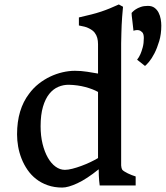

<svg xmlns="http://www.w3.org/2000/svg" viewBox="-20 -823 736 852"><path d="M55.7 -226.6Q55.7 -282.7 69.3 -327.9Q83 -373 108.9 -406.7Q127.4 -432.1 151.6 -451.2Q175.8 -470.2 202.4 -482.9Q229 -495.6 257.3 -502.2Q285.6 -508.8 312.5 -508.8Q340.3 -508.8 366.9 -504.6Q393.6 -500.5 415 -496.6V-595.2Q415 -612.3 415 -627.2Q415 -642.1 411.6 -654.8Q408.2 -667.5 400.1 -678Q392.1 -688.5 375.5 -696.8Q365.7 -702.1 355.2 -704.6Q344.7 -707 330.1 -710V-745.6Q362.3 -752.9 386 -759Q409.7 -765.1 429.4 -771.7Q449.2 -778.3 467.5 -785.9Q485.8 -793.5 507.3 -803.2L525.9 -793Q523.4 -766.6 522 -747.6Q520.5 -728.5 519.8 -711.2Q519 -693.8 518.6 -675Q518.1 -656.2 517.6 -629.9V-88.9Q517.6 -85 519 -79.1Q520.5 -73.2 522.9 -69.3Q525.9 -65.9 532.5 -61.8Q539.1 -57.6 547.1 -53.7Q555.2 -49.8 564.5 -46.1Q573.7 -42.5 582 -40V0H422.4Q420.9 -10.3 419.9 -22.5Q418.9 -32.2 418.5 -45.2Q418 -58.1 418 -71.8Q364.7 -28.8 323.5 -9.8Q282.2 9.3 256.3 9.3Q220.7 9.3 191.7 -1Q162.6 -11.2 140.4 -28.6Q118.2 -45.9 102.1 -69.3Q85.9 -92.8 75.7 -118.9Q65.4 -145 60.5 -172.6Q55.7 -200.2 55.7 -226.6ZM268.1 -69.3Q281.7 -69.3 301 -74.2Q320.3 -79.1 340.8 -86.7Q361.3 -94.2 380.9 -103.5Q400.4 -112.8 415 -121.6V-415Q392.6 -427.7 358.6 -436.8Q324.7 -445.8 286.1 -446.8Q261.7 -447.3 239 -437.7Q216.3 -428.2 198.7 -406.5Q181.2 -384.8 170.7 -349.4Q160.2 -314 160.2 -262.7Q160.2 -220.2 168.9 -184.6Q177.7 -148.9 192.4 -123.3Q207 -97.7 226.6 -83.5Q246.1 -69.3 268.1 -69.3ZM588.4 -558.1Q596.7 -568.4 603 -582.5Q608.4 -594.7 613.3 -612.8Q618.2 -630.9 618.2 -654.3Q618.2 -672.9 610.8 -680.2Q603.5 -687.5 595.2 -689Q585 -690.9 572.3 -686.5Q569.8 -708.5 567.9 -725.6Q565.9 -740.2 564.7 -752.4Q563.5 -764.6 564 -765.6Q564.5 -766.1 569.1 -771Q573.7 -775.9 582.5 -781.7Q591.3 -787.6 604.7 -792.2Q618.2 -796.9 636.2 -796.9Q654.3 -796.9 665.8 -788.3Q677.2 -779.8 683.8 -766.8Q690.4 -753.9 693.1 -738.5Q695.8 -723.1 695.8 -709.5Q695.8 -671.4 686.5 -640.4Q677.2 -609.4 665.3 -586.2Q653.3 -563 641.4 -548.8Q629.4 -534.7 623.5 -530.3Z"/></svg>

Font: Donegal One
Style: Regular
Weight: 400
Designer: Gary Lonergan
Foundry: Sorkin Type Co.
Version: Version 1.004